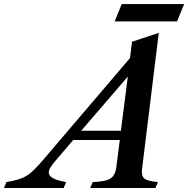

<svg xmlns="http://www.w3.org/2000/svg" viewBox="-146 -948 948 968"><path d="M187.5 -30 175 0H-126L-113.5 -30Q-79 -36 -55.2 -43Q-31.5 -50 -12.5 -61.5Q6.5 -73 26.2 -92.5Q46 -112 72.5 -143L509.5 -655.5L519.5 -737.5L654.5 -782.5L570 -94.5Q566 -61.5 581.5 -48.2Q597 -35 650.5 -30L637.5 0H308.5L321.5 -30Q366.5 -32 391 -39.2Q415.5 -46.5 426.5 -63.2Q437.5 -80 441 -110L458 -242H223L137 -141.5Q117 -118 108.5 -103.8Q100 -89.5 100 -78Q100 -62 120 -50.2Q140 -38.5 187.5 -30ZM263.5 -289H463.5L498.5 -562ZM432 -840 467.5 -927.5H782.5L746.5 -840Z"/></svg>

Font: Libre Caslon Text SemiBold Italic
Style: Regular
Weight: 600
Italic angle: -22.583°
Designer: Pablo Impallari, Rodrigo Fuenzalida, Katja Schimmel
Foundry: Pablo Impallari, Rodrigo Fuenzalida
Version: Version 2.000